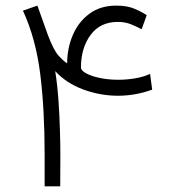

<svg xmlns="http://www.w3.org/2000/svg" viewBox="-20 -654 597 674"><path d="M393.6 -577.1Q331.5 -577.1 297.9 -531.2Q264.2 -485.4 264.2 -417Q264.2 -406.7 282.2 -396.7Q300.3 -386.7 330.1 -380.4Q359.9 -374 395.5 -374Q424.3 -374 453.9 -378.9Q483.4 -383.8 506.8 -394.5L514.2 -339.4Q455.6 -317.9 394 -317.9Q332 -317.9 272.5 -339.8Q212.9 -361.8 173.8 -404.3Q181.6 -355 185.3 -300.8Q189 -246.6 190.4 -196.5Q191.9 -146.5 191.9 -108.9L191.4 0H136.7V-110.8Q136.7 -269.5 121.3 -393.6Q106 -517.6 60.5 -616.7L111.3 -634.3L148.4 -530.3Q168.5 -477.1 186.3 -457.8Q204.1 -438.5 215.8 -431.6Q215.8 -484.4 235.4 -530.5Q254.9 -576.7 293.5 -605.5Q332 -634.3 388.2 -634.3Q426.3 -634.3 452.1 -623.3Q478 -612.3 495.1 -600.6L477.1 -551.3Q460.9 -560.1 440.2 -568.6Q419.4 -577.1 393.6 -577.1Z"/></svg>

Font: Vazirmatn FD ExtraLight
Style: Regular
Weight: 200
Designer: Saber Rastikerdar
Foundry: Saber Rastikerdar
Version: Version 33.003